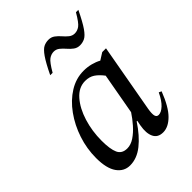

<svg xmlns="http://www.w3.org/2000/svg" viewBox="-198 -786 903 903"><g transform="rotate(-45 253.5 -335.0)"><path d="M136 10Q96 10 71.5 -24.5Q47 -59 47 -128Q47 -190 66.5 -249Q86 -308 120.5 -356Q155 -404 200 -432Q245 -460 296 -460Q321 -460 344 -454Q367 -448 385 -438L420 -460H445L384 -119Q379 -89 382.5 -76Q386 -63 399 -63Q416 -63 436 -81.5Q456 -100 474 -138L487 -132Q458 -57 424.5 -23.5Q391 10 356 10Q321 10 308 -17Q295 -44 303 -89L308 -115H304Q266 -57 224 -23.5Q182 10 136 10ZM123 -167Q123 -111 135.5 -83.5Q148 -56 183 -56Q207 -56 231 -72Q255 -88 277 -113Q299 -138 316 -164L353 -370Q334 -395 314.5 -408Q295 -421 267 -421Q224 -421 191.5 -384Q159 -347 141 -289Q123 -231 123 -167ZM170 -556Q197 -612 215.5 -638.5Q234 -665 249 -672.5Q264 -680 282 -680Q300 -680 313.5 -670Q327 -660 338.5 -646.5Q350 -633 362.5 -623Q375 -613 391 -613Q408 -613 423.5 -624Q439 -635 465 -680H481Q454 -624 435.5 -597.5Q417 -571 401.5 -563.5Q386 -556 369 -556Q351 -556 337.5 -566Q324 -576 312.5 -589.5Q301 -603 288.5 -613Q276 -623 260 -623Q243 -623 227.5 -612Q212 -601 186 -556Z"/></g></svg>

Font: Spectral
Style: Italic
Weight: 400
Italic angle: -10°
Designer: Jean-Baptiste Levee
Foundry: Production Type
Version: Version 2.001